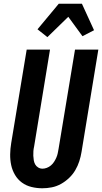

<svg xmlns="http://www.w3.org/2000/svg" viewBox="-20 -1001 547 1029"><path d="M207 8Q177 8 148.5 1Q120 -6 97.5 -22.5Q75 -39 60.5 -63.5Q46 -88 40 -116Q34 -144 34.5 -174Q35 -204 40 -234L123 -735H248L163 -217Q160 -204 159 -191.5Q158 -179 158.5 -166.5Q159 -154 161 -142Q163 -130 168.5 -120Q174 -110 184.5 -103.5Q195 -97 208 -97Q219 -97 231 -101.5Q243 -106 253 -114.5Q263 -123 270 -134Q277 -145 282 -156.5Q287 -168 289.5 -180Q292 -192 294 -204L382 -735H507L417 -187Q413 -162 405 -137Q397 -112 383.5 -89Q370 -66 350 -47Q330 -28 306.5 -15Q283 -2 257.5 3Q232 8 207 8ZM234 -802 181 -844 295 -981H419L484 -839L422 -807L346 -911Z"/></svg>

Font: Iosevka Extrabold Oblique
Style: Regular
Weight: 800
Italic angle: -9°
Monospace: yes
Designer: Belleve Invis
Foundry: Belleve Invis
Version: Version 32.5.0; ttfautohint (v1.8.4)